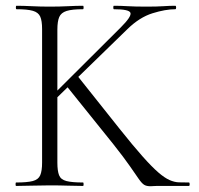

<svg xmlns="http://www.w3.org/2000/svg" viewBox="-20 -645 689 666"><path d="M126 -81V-544Q126 -573 119.5 -587.5Q113 -602 94 -607.5Q75 -613 37 -613Q35 -613 35 -619Q35 -625 37 -625Q61 -625 90.5 -623.5Q120 -622 152 -622Q187 -622 216 -623.5Q245 -625 268 -625Q270 -625 270 -619Q270 -613 268 -613Q230 -613 211 -607Q192 -601 185.5 -586Q179 -571 179 -542V-81Q179 -52 185 -37Q191 -22 210.5 -17Q230 -12 268 -12Q270 -12 270 -6Q270 0 268 0Q244 0 215.5 -1Q187 -2 152 -2Q120 -2 90 -1Q60 0 36 0Q34 0 34 -6Q34 -12 36 -12Q74 -12 93.5 -17Q113 -22 119.5 -37Q126 -52 126 -81ZM373 -145 209 -349 251 -379 395 -198Q442 -139 474.5 -102.5Q507 -66 529 -47Q551 -28 568 -20.5Q585 -13 600.5 -12.5Q616 -12 635 -12Q638 -12 638 -6Q638 0 635 0Q590 0 563 0Q536 0 523 0Q516 0 511.5 0.5Q507 1 502 1Q488 1 480 -4Q472 -9 461.5 -24Q451 -39 431 -68Q411 -97 373 -145ZM142 -294 399 -550Q437 -588 432.5 -600.5Q428 -613 375 -613Q373 -613 373 -619Q373 -625 375 -625Q399 -625 423.5 -623.5Q448 -622 488 -622Q525 -622 546.5 -623.5Q568 -625 588 -625Q591 -625 591 -619Q591 -613 588 -613Q554 -613 509 -599Q464 -585 422 -544L166 -295Z"/></svg>

Font: Cormorant Infant Light Light
Style: Regular
Weight: 300
Version: Version 4.001